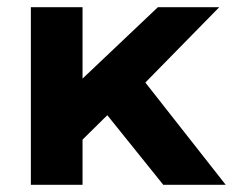

<svg xmlns="http://www.w3.org/2000/svg" viewBox="-20 -515 649 535"><path d="M279 -194 210 -126V0H66V-495H210V-296L420 -495H591L385 -285L609 0H435Z"/></svg>

Font: Montserrat Ace
Style: Bold
Weight: 700
Designer: Julieta Ulanovsky
Foundry: Julieta Ulanovsky
Version: Version 1